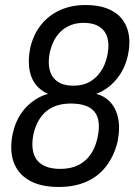

<svg xmlns="http://www.w3.org/2000/svg" viewBox="-20 -734 538 764"><path d="M214 10Q142 10 96.5 -16Q51 -42 34 -90Q17 -138 31 -204Q41 -249 64 -282.5Q87 -316 120 -337.5Q153 -359 192 -365L191 -354Q157 -362 132 -386.5Q107 -411 98.5 -451Q90 -491 100 -542Q112 -595 142 -633.5Q172 -672 217.5 -693Q263 -714 320 -714Q386 -714 428 -690Q470 -666 486 -621Q502 -576 489 -514Q480 -472 458.5 -439Q437 -406 407.5 -384.5Q378 -363 343 -354L344 -364Q385 -359 412 -334.5Q439 -310 449 -268.5Q459 -227 448 -171Q435 -116 404 -74.5Q373 -33 325 -11.5Q277 10 214 10ZM220 -62Q280 -62 317.5 -94Q355 -126 368 -186Q383 -254 357 -288Q331 -322 262 -322Q201 -322 164 -291Q127 -260 113 -200Q100 -133 127 -97.5Q154 -62 220 -62ZM272 -393Q308 -393 334.5 -407Q361 -421 380 -448Q399 -475 407 -513Q420 -576 395 -609.5Q370 -643 313 -643Q261 -643 226 -612.5Q191 -582 178 -525Q166 -462 190.5 -427.5Q215 -393 272 -393Z"/></svg>

Font: Nunito Sans 10pt Condensed Medium
Style: Italic
Weight: 500
Width: 3
Italic angle: -9°
Designer: Vernon Adams
Foundry: Vernon Adams
Version: Version 3.101;gftools[0.9.27]